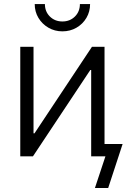

<svg xmlns="http://www.w3.org/2000/svg" viewBox="-20 -772 625 948"><path d="M496.1 0H430.2V-426.3H425.8L142.6 0H80.1V-541H145.5V-113.8H150.4L434.1 -541H496.1ZM288.1 -617.2Q250 -617.2 219 -635.3Q188 -653.3 169.7 -683.8Q151.4 -714.4 151.4 -752H201.7Q201.7 -714.8 226.3 -690.4Q251 -666 288.1 -666Q325.2 -666 349.9 -690.4Q374.5 -714.8 374.5 -752H424.8Q424.8 -714.4 406.7 -683.8Q388.7 -653.3 357.7 -635.3Q326.7 -617.2 288.1 -617.2ZM448.7 156.2 500.5 0H459V-61H585.4L514.2 156.2Z"/></svg>

Font: Inter 17pt Light
Style: Regular
Weight: 300
Version: Version 4.001;git-66647c0bb